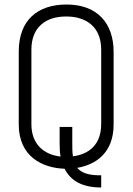

<svg xmlns="http://www.w3.org/2000/svg" viewBox="-20 -736 589 850"><path d="M428 40C372 41 340 29 322 7C406 -7 483 -61 483 -185V-506C483 -635 409 -716 275 -716C147 -716 63 -648 63 -507V-185C63 -42 169 8 266 11C294 67 348 94 428 94ZM428 -187C428 -95 373 -53 303 -44C300 -61 300 -80 300 -102V-174H244V-101C244 -80 245 -61 248 -43C176 -51 119 -96 119 -186V-516C119 -618 185 -663 273 -663C362 -663 428 -617 428 -516Z"/></svg>

Font: Advent Pro
Style: Regular
Weight: 400
Designer: Andreas Kalpakidis
Foundry: Andreas Kalpakidis
Version: Version 2.002 2008